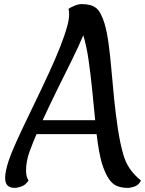

<svg xmlns="http://www.w3.org/2000/svg" viewBox="-20 -909 707 936"><path d="M51 7Q30 7 17.5 -4Q5 -15 5 -43Q5 -71 22 -125Q34 -161 59.5 -217.5Q85 -274 118 -342Q151 -410 184.5 -480.5Q218 -551 246.5 -616Q275 -681 292 -731Q302 -760 309.5 -788Q317 -816 317 -841Q317 -854 314 -866Q324 -873 343 -881Q362 -889 378 -889Q424 -889 448 -870.5Q472 -852 490 -793Q501 -756 509 -698.5Q517 -641 523 -570.5Q529 -500 536.5 -426Q544 -352 554.5 -282Q565 -212 581 -156Q592 -117 613 -86.5Q634 -56 667 -29Q657 -7 636.5 0Q616 7 604 7Q573 7 550 -2.5Q527 -12 509.5 -38.5Q492 -65 476 -115Q469 -140 462.5 -176Q456 -212 451 -255H158Q141 -216 124 -169.5Q107 -123 107 -77Q107 -64 109.5 -52Q112 -40 119 -29Q105 -7 84.5 0Q64 7 51 7ZM188 -323H444Q437 -394 429.5 -469.5Q422 -545 412 -615Q402 -685 386 -737Q365 -686 331 -617.5Q297 -549 259.5 -473Q222 -397 188 -323Z"/></svg>

Font: Paprika
Style: Regular
Weight: 400
Designer: Eduardo Rodriguez Tunni
Foundry: Eduardo Rodriguez Tunni
Version: Version 1.010; ttfautohint (v1.8.3)